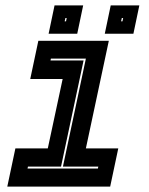

<svg xmlns="http://www.w3.org/2000/svg" viewBox="-20 -691 550 711"><path d="M7 0 37 -141.5H157L212 -398.5H92L122 -540H383L298 -141.5H418L388 0ZM82 -67H342.5L344 -74H213L298 -474H168.5L167 -467H289.5L206 -74H83.5ZM368 -566 390 -671H496L474 -566ZM160 -566 182 -671H288L266 -566ZM219.5 -612H224.5L227 -624H222ZM428.5 -612H433.5L436 -624H431Z"/></svg>

Font: Tourney Expanded ExtraBold
Style: Italic
Weight: 800
Width: 7
Italic angle: -12°
Designer: Tyler Finck
Foundry: Etcetera Type Co
Version: Version 1.010; ttfautohint (v1.8.3)